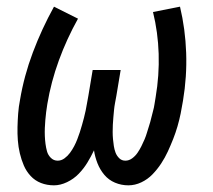

<svg xmlns="http://www.w3.org/2000/svg" viewBox="-20 -548 640 576"><path d="M142 8Q121 8 103 1Q85 -6 72 -20Q59 -34 51.5 -51.5Q44 -69 39.5 -88Q35 -107 33.5 -127Q32 -147 32.5 -167Q33 -187 34.5 -207.5Q36 -228 40 -248Q52 -320 78.5 -390.5Q105 -461 142 -528L214 -492Q180 -431 156.5 -366.5Q133 -302 122 -236Q120 -224 118.5 -212Q117 -200 116 -188Q115 -176 114.5 -164Q114 -152 114.5 -140Q115 -128 116.5 -116.5Q118 -105 121 -94Q124 -83 132.5 -74.5Q141 -66 153 -66Q164 -66 173.5 -73Q183 -80 190 -89.5Q197 -99 202.5 -109.5Q208 -120 212 -130.5Q216 -141 219.5 -151.5Q223 -162 226 -173Q229 -184 232 -195Q235 -206 237 -216.5Q239 -227 241 -238Q243 -249 245 -260L258 -338H342L329 -260Q327 -249 325 -238.5Q323 -228 322 -217Q321 -206 320 -195Q319 -184 318.5 -173.5Q318 -163 318 -152Q318 -141 319 -130.5Q320 -120 321.5 -110Q323 -100 326.5 -90.5Q330 -81 337.5 -73.5Q345 -66 356 -66Q367 -66 376.5 -73Q386 -80 392.5 -89.5Q399 -99 404 -109Q409 -119 413.5 -129.5Q418 -140 421 -150.5Q424 -161 427.5 -171.5Q431 -182 433.5 -193Q436 -204 439 -214.5Q442 -225 443.5 -235.5Q445 -246 447 -257Q458 -322 456 -386.5Q454 -451 439 -512L520 -528Q536 -461 538.5 -389.5Q541 -318 529 -246Q526 -227 522 -207.5Q518 -188 512.5 -169Q507 -150 499.5 -131Q492 -112 483.5 -93.5Q475 -75 463.5 -57.5Q452 -40 437.5 -25Q423 -10 404 -1Q385 8 365 8Q344 8 325 0Q306 -8 293 -23.5Q280 -39 272.5 -58Q265 -77 262 -97Q253 -78 242 -60Q231 -42 216 -26.5Q201 -11 181 -1.5Q161 8 142 8Z"/></svg>

Font: Iosevka Extended Oblique
Style: Regular
Weight: 400
Width: 7
Italic angle: -9°
Monospace: yes
Designer: Belleve Invis
Foundry: Belleve Invis
Version: Version 32.0.1; ttfautohint (v1.8.4)